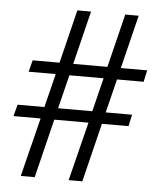

<svg xmlns="http://www.w3.org/2000/svg" viewBox="-50 -711 630 755"><g transform="rotate(5 265.0 -334.0)"><path d="M183 -278H318L351 -411H216ZM11 -232 23 -278H129L162 -411H55L67 -457H173L225 -668H279L227 -457H362L414 -668H467L415 -457H519L509 -411H404L371 -278H475L465 -232H360L303 0H249L307 -232H172L115 0H60L118 -232Z"/></g></svg>

Font: Heuristica
Style: Regular
Weight: 400
Version: Version 1.0.1 ; ttfautohint (v1.4.1)